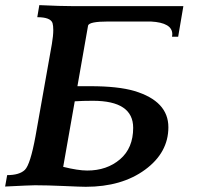

<svg xmlns="http://www.w3.org/2000/svg" viewBox="-29 -717 786 738"><path d="M300.8 1Q281.7 1 216.8 -2Q151.9 -4.9 105.5 -4.9Q88.4 -4.9 -9.3 0L-1.5 -43.9Q45.9 -43.9 66.7 -64.2Q87.4 -84.5 107.4 -192.9L170.4 -547.9Q175.8 -580.1 175.8 -601.6Q175.8 -618.2 172.9 -628.4Q165 -650.9 114.3 -650.9L122.1 -697.3Q203.6 -693.4 252.9 -693.4H675.8L655.8 -575.7H632.3L633.3 -585.4Q633.3 -629.9 550.8 -634.3H386.2Q314.9 -634.3 309.6 -619.1L268.6 -385.7H317.9Q425.3 -385.7 487.8 -367.2Q618.2 -328.1 618.2 -228Q618.2 -130.4 528.6 -64.7Q439 1 300.8 1ZM306.2 -61.5Q381.8 -61.5 432.4 -104.7Q482.9 -147.9 482.9 -225.6Q482.9 -329.6 328.1 -329.6Q289.1 -329.6 258.3 -327.6L213.9 -75.7Q271 -61.5 306.2 -61.5Z"/></svg>

Font: Kelvinch
Style: Bold Italic
Weight: 700
Italic angle: -10°
Designer: Paul James Miller
Foundry: High-Logic / Made with FontCreator
Version: Version 3.30 September 23, 2016